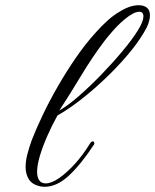

<svg xmlns="http://www.w3.org/2000/svg" viewBox="-20 -706 594 735"><path d="M151 9Q147 9 142 8.5Q137 8 132 7Q103 0 90.5 -19.5Q78 -39 78 -67Q78 -89 84.5 -114.5Q91 -140 101 -168Q118 -212 143.5 -265.5Q169 -319 201.5 -375.5Q234 -432 270.5 -485Q307 -538 346 -581Q369 -607 392.5 -628Q416 -649 439 -662Q478 -686 511 -686Q531 -686 542.5 -676.5Q554 -667 554 -647Q554 -634 548.5 -617.5Q543 -601 530 -580Q505 -538 465.5 -492Q426 -446 380 -402.5Q334 -359 287.5 -323Q241 -287 200 -264Q180 -228 162 -187.5Q144 -147 133 -110.5Q122 -74 122 -48Q122 -28 130 -16Q138 -4 155 -4Q177 -4 206 -24Q235 -44 266.5 -78.5Q298 -113 326 -159Q331 -165 336 -165Q339 -165 340.5 -161Q342 -157 340 -153Q291 -78 244.5 -34.5Q198 9 151 9ZM207 -283Q239 -301 281.5 -338Q324 -375 368 -420.5Q412 -466 449.5 -511Q487 -556 508 -590Q519 -608 524 -621Q529 -634 529 -643Q529 -661 513 -661Q492 -661 457 -632Q432 -611 410 -585.5Q388 -560 379 -548Q333 -487 290 -415.5Q247 -344 207 -283Z"/></svg>

Font: Fleur De Leah
Style: Regular
Weight: 400
Designer: Robert E. Leuschke
Foundry: Robert E. Leuschke
Version: Version 1.010; ttfautohint (v1.8.3)